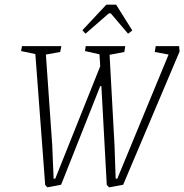

<svg xmlns="http://www.w3.org/2000/svg" viewBox="-20 -791 787 820"><path d="M747 -571 506 -2 446 9 436 -1 413 -423H408L241 -2L182 9L173 -1L131 -560L70 -573L74 -594H242L237 -569L176 -558L203 -172L209 -28H216L408 -508L405 -559L343 -573L346 -594H515L511 -569L448 -557L469 -172L474 -28H481L700 -558L641 -569L645 -594H745ZM332 -662 434 -771H476L545 -661L527 -647L453 -734H445L345 -647Z"/></svg>

Font: Grenze ExtraLight
Style: Italic
Weight: 275
Italic angle: -10°
Designer: Renata Polastri
Foundry: Omnibus-Type
Version: Version 1.002; ttfautohint (v1.8)